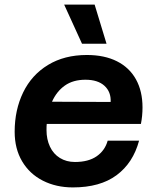

<svg xmlns="http://www.w3.org/2000/svg" viewBox="-20 -806 690 838"><path d="M44 -231Q44 -326 81 -402.5Q118 -479 189.5 -522.5Q261 -566 359 -566Q436 -566 490.5 -538.5Q545 -511 573.5 -459.5Q602 -408 602 -337Q602 -300 595 -265H184Q183 -256 183 -238Q183 -198 198 -166Q213 -134 241.5 -116.5Q270 -99 307 -99Q366 -99 402 -124Q438 -149 450 -192H587Q561 -95 489 -41.5Q417 12 298 12Q225 12 167 -17.5Q109 -47 76.5 -102Q44 -157 44 -231ZM463 -361Q465 -405 436 -431.5Q407 -458 353 -458Q299 -458 263 -432.5Q227 -407 207 -362ZM338 -615 260 -786H393L445 -615Z"/></svg>

Font: Azeret Mono SemiBold
Style: Italic
Weight: 600
Italic angle: -12°
Designer: Martin Vácha
Foundry: Displaay
Version: Version 1.000; Glyphs 3.0.3, build 3074